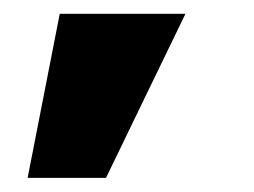

<svg xmlns="http://www.w3.org/2000/svg" viewBox="-20 -109 368 278"><path d="M20 148.5H133.5L248.5 -89H66.5Z"/></svg>

Font: Anybody Thin ExtraBold
Style: Regular
Weight: 800
Version: Version 1.113;gftools[0.9.25]